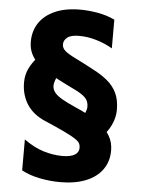

<svg xmlns="http://www.w3.org/2000/svg" viewBox="-58 -726 716 959"><g transform="rotate(5 299.5 -246.5)"><path d="M468 -62 353 -140Q370 -157 376.5 -172Q383 -187 383 -200Q383 -229 364.5 -246.5Q346 -264 311 -280.5Q276 -297 228 -322Q198 -338 170 -354.5Q142 -371 120.5 -391.5Q99 -412 86 -438.5Q73 -465 73 -499Q73 -553 100 -593.5Q127 -634 179 -657Q231 -680 305 -680Q347 -680 393 -672Q439 -664 479 -645V-501Q442 -523 398 -536Q354 -549 311 -549Q270 -549 252 -534.5Q234 -520 234 -500Q234 -481 250.5 -467Q267 -453 303 -435.5Q339 -418 395 -388Q436 -367 466.5 -342Q497 -317 514 -282.5Q531 -248 531 -197Q531 -158 512.5 -119.5Q494 -81 468 -62ZM110 -419 232 -350Q217 -335 211 -318.5Q205 -302 205 -291Q205 -272 217 -256.5Q229 -241 255 -226Q281 -211 324 -192Q355 -179 389 -161Q423 -143 453 -119.5Q483 -96 501.5 -64.5Q520 -33 520 8Q520 63 491 103.5Q462 144 408 165.5Q354 187 280 187Q228 187 176 176.5Q124 166 86 145V-10Q136 26 184.5 41Q233 56 280 56Q320 56 341 43.5Q362 31 362 8Q362 -5 356.5 -15Q351 -25 332.5 -37Q314 -49 277.5 -66.5Q241 -84 178 -111Q148 -124 125.5 -142Q103 -160 88 -183Q73 -206 65 -233.5Q57 -261 57 -294Q57 -331 72 -362.5Q87 -394 110 -419Z"/></g></svg>

Font: Hind Variable Light
Style: Regular
Weight: 300
Designer: Manushi Parikh, Satya Rajpurohit
Foundry: Indian Type Foundry
Version: Version 3.000